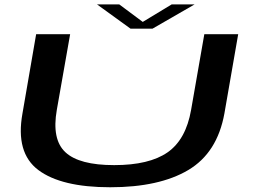

<svg xmlns="http://www.w3.org/2000/svg" viewBox="-20 -826 1127 850"><path d="M468 3Q685 3 813.5 -73.2Q942 -149.5 973.5 -324L1034.5 -674.5H884.5L826 -339.5Q803 -208 721.8 -151.5Q640.5 -95 485.5 -95Q331 -95 269.8 -151.8Q208.5 -208.5 231.5 -339.5L290.5 -674.5H140L79.5 -324Q48 -149.5 149.8 -73.2Q251.5 3 468 3ZM558 -699H655L841.5 -806.5H740L612 -729L508 -806.5H409.5Z"/></svg>

Font: Anybody ExtraExpanded Medium
Style: Italic
Weight: 500
Width: 8
Italic angle: -10°
Version: Version 1.113;gftools[0.9.25]